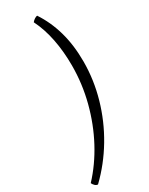

<svg xmlns="http://www.w3.org/2000/svg" viewBox="-302 -844 843 1087"><g transform="rotate(-30 119.5 -300.0)"><path d="M-15 200Q-25 200 -34 191.5Q-43 183 -47 173Q26 95 80 -6Q134 -107 164 -222.5Q194 -338 194 -458Q194 -549 178 -630Q162 -711 129 -777Q136 -786 146 -792.5Q156 -799 164 -800Q212 -728 237 -639.5Q262 -551 262 -445Q262 -325 228.5 -208Q195 -91 133 13Q71 117 -15 200Z"/></g></svg>

Font: Texturina 72pt 72pt Light
Style: Italic
Weight: 300
Italic angle: -11°
Designer: Guillermo Torres Carreño
Foundry: Omnibus-Type
Version: Version 1.002; ttfautohint (v1.8.3)